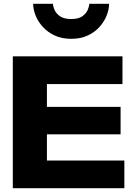

<svg xmlns="http://www.w3.org/2000/svg" viewBox="-20 -999 718 1019"><path d="M48 0V-700H630V-553H229V-432H620V-286H229V-147H640V0ZM559 -979Q559 -949 546 -916.5Q533 -884 508 -856Q483 -828 445.5 -810.5Q408 -793 358 -793Q308 -793 270.5 -810.5Q233 -828 207.5 -856Q182 -884 169 -916.5Q156 -949 156 -979H261Q261 -967 269 -947.5Q277 -928 298 -913Q319 -898 358 -898Q397 -898 417.5 -913Q438 -928 446 -947.5Q454 -967 454 -979Z"/></svg>

Font: Panamera Black
Style: Regular
Weight: 900
Designer: Bastien Sozeau
Foundry: NBR — Bastien Sozeau
Version: Version 3.002; ttfautohint (v1.8.4.7-5d5b);gftools[0.9.33]